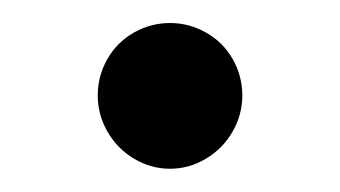

<svg xmlns="http://www.w3.org/2000/svg" viewBox="-20 -557 294 166"><path d="M64.5 -474.6Q64.5 -491.2 72.8 -505.9Q81.1 -520.5 95.7 -528.8Q110.4 -537.1 127 -537.1Q143.6 -537.1 158.2 -528.8Q172.9 -520.5 181.2 -505.9Q189.5 -491.2 189.5 -474.6Q189.5 -458 181.2 -443.4Q172.9 -428.7 158.2 -419.9Q143.6 -411.1 127 -411.1Q110.4 -411.1 95.7 -419.9Q81.1 -428.7 72.8 -443.4Q64.5 -458 64.5 -474.6Z"/></svg>

Font: Pretendard Std Variable
Style: Regular
Weight: 400
Designer: Base glyphs from Inter by Rasmus Andersson; Hangeul glyphs from Noto Sans CJK(Source Han Sans) by Jang Soo-young and Kan
Foundry: Kil Hyung-jin
Version: Version 1.309;Glyphs 3.2 (3225)